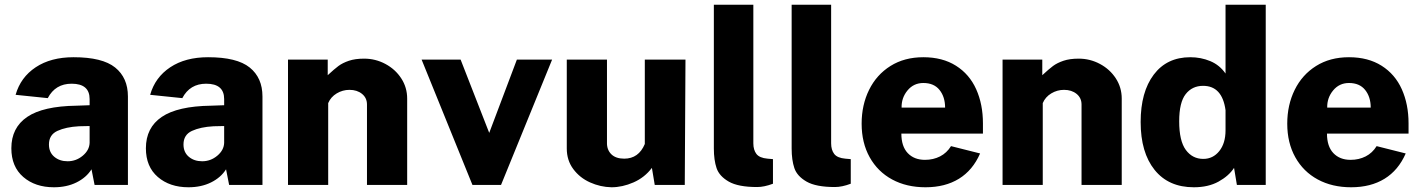

<svg xmlns="http://www.w3.org/2000/svg" viewBox="-20 -782 6001 812"><path d="M28 -155Q28 -242 95 -287.5Q162 -333 303 -335L359 -337V-363Q359 -428 283 -428Q214 -428 182 -367L46 -381Q67 -455 131 -497.5Q195 -540 291 -540Q413 -540 467 -496.5Q521 -453 521 -374V0H380L367 -66Q345 -31 303.5 -10.5Q262 10 208 10Q129 10 78.5 -33.5Q28 -77 28 -155ZM359 -178V-249L314 -248Q259 -245 223 -228.5Q187 -212 187 -171Q187 -138 209.5 -119Q232 -100 266 -100Q302 -100 330 -123.5Q358 -147 359 -178Z M597 -155Q597 -242 664 -287.5Q731 -333 872 -335L928 -337V-363Q928 -428 852 -428Q783 -428 751 -367L615 -381Q636 -455 700 -497.5Q764 -540 860 -540Q982 -540 1036 -496.5Q1090 -453 1090 -374V0H949L936 -66Q914 -31 872.5 -10.5Q831 10 777 10Q698 10 647.5 -33.5Q597 -77 597 -155ZM928 -178V-249L883 -248Q828 -245 792 -228.5Q756 -212 756 -171Q756 -138 778.5 -119Q801 -100 835 -100Q871 -100 899 -123.5Q927 -147 928 -178Z M1198 -530H1366V-464Q1394 -490 1411.5 -503Q1429 -516 1455.5 -525Q1482 -534 1520 -534Q1568 -534 1610 -511.5Q1652 -489 1677 -450.5Q1702 -412 1702 -365V0H1532V-340Q1532 -368 1511 -385Q1490 -402 1458 -402Q1429 -402 1404 -387Q1379 -372 1368 -346V0H1198Z M2099 0H1978L1763 -530H1928L2049 -220L2166 -530H2315Z M2377 -154V-530H2547V-180Q2546 -149 2565 -130Q2584 -111 2620 -111Q2681 -111 2707 -173V-530H2879L2876 0H2749L2737 -72Q2706 -31 2659 -10.5Q2612 10 2566 10Q2519 9 2475.5 -10.5Q2432 -30 2404.5 -67Q2377 -104 2377 -154Z M2999 -154V-762H3166V-176Q3166 -148 3179 -131Q3192 -114 3226 -111L3249 -109V-5Q3212 9 3182 9Q3102 9 3062 -14Q3022 -37 3010.5 -71Q2999 -105 2999 -154Z M3328 -154V-762H3495V-176Q3495 -148 3508 -131Q3521 -114 3555 -111L3578 -109V-5Q3541 9 3511 9Q3431 9 3391 -14Q3351 -37 3339.5 -71Q3328 -105 3328 -154Z M3892 -106Q3927 -106 3955.5 -120.5Q3984 -135 4002 -164L4125 -133Q4094 -62 4035.5 -26Q3977 10 3894 10Q3814 10 3753 -23Q3692 -56 3658 -117Q3624 -178 3624 -259Q3624 -338 3655.5 -402Q3687 -466 3746 -503Q3805 -540 3885 -540Q3966 -540 4023 -504Q4080 -468 4108.5 -404.5Q4137 -341 4137 -260V-217H3792Q3792 -163 3819 -134.5Q3846 -106 3892 -106ZM3977 -327Q3977 -372 3953.5 -401.5Q3930 -431 3885 -431Q3844 -431 3818 -399.5Q3792 -368 3793 -327Z M4220 -530H4388V-464Q4416 -490 4433.5 -503Q4451 -516 4477.5 -525Q4504 -534 4542 -534Q4590 -534 4632 -511.5Q4674 -489 4699 -450.5Q4724 -412 4724 -365V0H4554V-340Q4554 -368 4533 -385Q4512 -402 4480 -402Q4451 -402 4426 -387Q4401 -372 4390 -346V0H4220Z M4804 -266Q4804 -393 4859.5 -466.5Q4915 -540 5014 -540Q5059 -540 5098.5 -523.5Q5138 -507 5163 -471V-762H5333V0H5211L5199 -72Q5177 -38 5133.5 -14Q5090 10 5029 10Q4922 10 4863 -63.5Q4804 -137 4804 -266ZM5163 -231V-316Q5149 -419 5068 -419Q5022 -419 4994.5 -384Q4967 -349 4967 -269Q4967 -186 4995 -148Q5023 -110 5069 -110Q5110 -110 5136.5 -143Q5163 -176 5163 -231Z M5692 -106Q5727 -106 5755.5 -120.5Q5784 -135 5802 -164L5925 -133Q5894 -62 5835.5 -26Q5777 10 5694 10Q5614 10 5553 -23Q5492 -56 5458 -117Q5424 -178 5424 -259Q5424 -338 5455.5 -402Q5487 -466 5546 -503Q5605 -540 5685 -540Q5766 -540 5823 -504Q5880 -468 5908.5 -404.5Q5937 -341 5937 -260V-217H5592Q5592 -163 5619 -134.5Q5646 -106 5692 -106ZM5777 -327Q5777 -372 5753.5 -401.5Q5730 -431 5685 -431Q5644 -431 5618 -399.5Q5592 -368 5593 -327Z"/></svg>

Font: Morrison
Style: Bold
Weight: 700
Designer: Pablo Impallari, Rodrigo Fuenzalida (Modified by Dan O. Williams)
Version: Version 0.03;June 6, 2019;FontCreator 11.5.0.2425 64-bit; tt